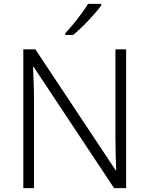

<svg xmlns="http://www.w3.org/2000/svg" viewBox="-20 -968 769 988"><path d="M501 -940V-948H433C407 -904 353 -836 316 -797V-788H356C406 -828 471 -899 501 -940ZM629 0V-714H574V-261C574 -206 576 -133 578 -92H575L162 -714H100V0H155V-451C155 -514 152 -572 150 -624H153L567 0Z"/></svg>

Font: Noto Sans Telugu Light
Style: Regular
Weight: 300
Designer: Jelle Bosma - Monotype Design Team
Foundry: Monotype Imaging Inc.
Version: Version 2.005